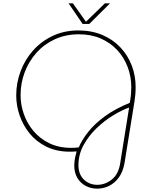

<svg xmlns="http://www.w3.org/2000/svg" viewBox="-20 -900 903 1148"><path d="M561 228Q523 228 491.5 211Q460 194 442 163Q424 132 424 90Q424 67 429 42.5Q434 18 438 5Q428 6 418.5 6.5Q409 7 398 7Q319 7 258.5 -22.5Q198 -52 158 -101Q118 -150 97.5 -209.5Q77 -269 77 -329Q77 -405 103.5 -475Q130 -545 179 -599.5Q228 -654 296.5 -686Q365 -718 448 -718Q528 -718 591.5 -691Q655 -664 699.5 -617Q744 -570 767.5 -509Q791 -448 791 -380Q791 -355 789 -333.5Q787 -312 784 -293L725 72Q716 126 691 160.5Q666 195 632 211.5Q598 228 561 228ZM562 205Q609 205 649 173Q689 141 699 74L752 -257Q709 -242 657 -210.5Q605 -179 557.5 -133.5Q510 -88 479.5 -32Q449 24 449 88Q449 142 481.5 173.5Q514 205 562 205ZM406 -16Q417 -16 427.5 -16.5Q438 -17 451 -19Q470 -64 508 -112Q546 -160 607.5 -205Q669 -250 756 -285L759 -304Q762 -321 763.5 -341Q765 -361 765 -379Q765 -442 743.5 -499Q722 -556 681.5 -600Q641 -644 583 -669.5Q525 -695 452 -695Q373 -695 308.5 -665.5Q244 -636 198 -584.5Q152 -533 127.5 -467.5Q103 -402 103 -331Q103 -275 122 -219.5Q141 -164 179 -118Q217 -72 274 -44Q331 -16 406 -16ZM474 -757 390 -880H416L494 -770L607 -880H638L514 -757Z"/></svg>

Font: MuseoModerno Thin
Style: Italic
Weight: 100
Italic angle: -9°
Designer: Pablo Cosgaya, Héctor Gatti, Marcela Romero, and the Authors of The MuseoModerno Project.
Foundry: Omnibus-Type Team
Version: Version 1.003